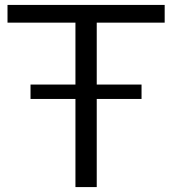

<svg xmlns="http://www.w3.org/2000/svg" viewBox="-20 -760 699 780"><path d="M286.5 0V-358H104V-416.5H286.5V-668H10.5V-740H649V-668H373V-416.5H555V-358H373V0Z"/></svg>

Font: Encode Sans Expanded Expanded
Style: Regular
Weight: 400
Width: 7
Designer: Multiple Designers
Foundry: Impallari Type
Version: Version 3.000; ttfautohint (v1.8.3) -l 8 -r 50 -G 200 -x 14 